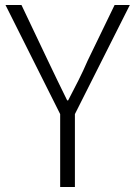

<svg xmlns="http://www.w3.org/2000/svg" viewBox="-20 -749 542 769"><path d="M221 0H280V-292L500 -729H439L331 -506C308 -452 281 -401 253 -347H249C222 -401 198 -452 172 -506L66 -729H2L221 -292Z"/></svg>

Font: Noto Sans TC Light
Style: Regular
Weight: 300
Designer: Ryoko NISHIZUKA 西塚涼子 (kana, bopomofo & ideographs); Paul D. Hunt (Latin, Greek & Cyrillic); Sandoll Communications 산돌커뮤니
Foundry: Adobe
Version: Version 2.004;hotconv 1.0.118;makeotfexe 2.5.65603